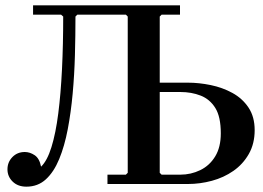

<svg xmlns="http://www.w3.org/2000/svg" viewBox="-20 -690 986 720"><path d="M8 -55Q8 -82 26.5 -101Q45 -120 73 -120Q92 -120 110 -108Q128 -96 134 -65Q157 -87 173 -138.5Q189 -190 198.5 -264.5Q208 -339 212.5 -431Q217 -523 217 -628L209 -635H104V-670H655V-635H586L579 -628V-380H685Q726 -380 770 -371Q814 -362 851.5 -341.5Q889 -321 912 -286.5Q935 -252 935 -202Q935 -151 913 -112.5Q891 -74 855 -49Q819 -24 774.5 -12Q730 0 685 0H383V-35H452L459 -42V-628L452 -635H270L263 -628Q263 -558 261 -484Q259 -410 252.5 -339Q246 -268 234 -205Q222 -142 202 -93.5Q182 -45 152 -17.5Q122 10 79 10Q47 10 27.5 -9Q8 -28 8 -55ZM579 -42 586 -35H656Q696 -35 731 -52Q766 -69 787 -103.5Q808 -138 808 -190Q808 -252 787.5 -285Q767 -318 732.5 -331.5Q698 -345 656 -345H579Z"/></svg>

Font: Brygada 1918 SemiBold
Style: Regular
Weight: 600
Designer: Mateusz Machalski | Borys Kosmynka | Przemek Hoffer
Foundry: NIEPODLEGLA 2018
Version: Version 3.006